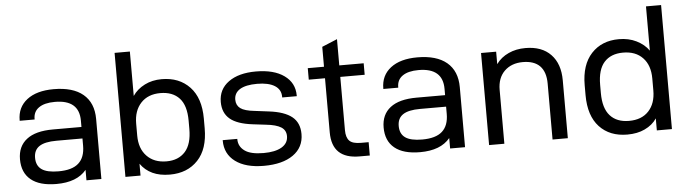

<svg xmlns="http://www.w3.org/2000/svg" viewBox="-45 -873 3813 1064"><g transform="rotate(-5 1861.5 -340.5)"><path d="M424.8 -471.7Q481.9 -423.8 481.9 -334V0H398.9V-58.1Q346.2 5.9 231.9 5.9Q138.7 5.9 90.3 -33.7Q42 -73.2 42 -147.9Q42 -219.7 91.8 -258.3Q141.1 -296.9 237.8 -296.9H397V-332Q397 -448.2 262.2 -448.2Q203.6 -448.2 172.4 -425.8Q142.1 -404.3 142.1 -363.8V-360.8H59.1V-363.8Q59.1 -436 112.8 -477.5Q166.5 -519 261.2 -519Q368.2 -519 424.8 -471.7ZM360.8 -95.2Q397 -127.4 397 -192.9V-232.9H252Q187.5 -232.9 156.7 -212.4Q126 -191.9 126 -148.9Q126 -105 155.8 -84Q185.5 -63 249 -63Q325.2 -63 360.8 -95.2Z M766.6 -9.8Q725.1 -29.3 699.7 -65.9V0H615.7V-689.9H700.7V-442.9Q724.6 -479 768.1 -501Q809.6 -522 862.8 -522Q960 -522 1018.6 -460Q1076.7 -398.4 1076.7 -284.2V-230Q1076.7 -114.7 1018.6 -53.2Q960 8.8 862.8 8.8Q806.6 8.8 766.6 -9.8ZM954.6 -107.9Q991.7 -149.4 991.7 -233.9V-279.8Q991.7 -364.3 954.6 -404.8Q917 -445.8 848.6 -445.8Q779.8 -445.8 740.2 -403.3Q700.7 -360.8 700.7 -289.1V-222.2Q700.7 -150.4 740.7 -108.4Q781.2 -65.9 850.6 -65.9Q917 -65.9 954.6 -107.9Z M1170.4 -152.8V-155.8H1251.5V-153.8Q1251.5 -113.3 1285.6 -88.9Q1318.8 -64.9 1390.6 -64.9Q1454.6 -64.9 1490.7 -85.9Q1527.3 -107.4 1527.3 -147Q1527.3 -179.7 1501 -196.8Q1473.1 -214.4 1416.5 -220.2L1343.3 -229Q1257.8 -239.3 1218.3 -272.5Q1178.2 -306.2 1178.2 -367.2Q1178.2 -438 1234.4 -478.5Q1290.5 -519 1386.2 -519Q1486.3 -519 1543.5 -478Q1600.6 -437 1600.6 -367.2V-362.8H1519.5V-366.2Q1519.5 -407.2 1484.9 -428.7Q1450.2 -450.2 1387.2 -450.2Q1324.2 -450.2 1291.5 -430.2Q1259.3 -410.2 1259.3 -373Q1259.3 -341.8 1282.2 -324.7Q1305.2 -307.6 1361.3 -301.8L1439.5 -292Q1524.9 -281.7 1566.9 -248Q1608.4 -214.4 1608.4 -151.9Q1608.4 -77.6 1548.8 -35.6Q1489.7 5.9 1386.2 5.9Q1284.7 5.9 1227.5 -36.6Q1170.4 -79.1 1170.4 -152.8Z M1850.1 -448.2V-151.9Q1850.1 -110.4 1869.1 -91.8Q1887.2 -74.2 1932.1 -74.2H1975.1V0H1918Q1765.1 0 1765.1 -147V-448.2H1674.8V-512.2H1765.1V-623L1850.1 -658.2V-512.2H1985.8V-448.2Z M2447.8 -471.7Q2504.9 -423.8 2504.9 -334V0H2421.9V-58.1Q2369.1 5.9 2254.9 5.9Q2161.6 5.9 2113.3 -33.7Q2064.9 -73.2 2064.9 -147.9Q2064.9 -219.7 2114.7 -258.3Q2164.1 -296.9 2260.7 -296.9H2419.9V-332Q2419.9 -448.2 2285.2 -448.2Q2226.6 -448.2 2195.3 -425.8Q2165 -404.3 2165 -363.8V-360.8H2082V-363.8Q2082 -436 2135.7 -477.5Q2189.5 -519 2284.2 -519Q2391.1 -519 2447.8 -471.7ZM2383.8 -95.2Q2419.9 -127.4 2419.9 -192.9V-232.9H2274.9Q2210.4 -232.9 2179.7 -212.4Q2148.9 -191.9 2148.9 -148.9Q2148.9 -105 2178.7 -84Q2208.5 -63 2272 -63Q2348.1 -63 2383.8 -95.2Z M2638.7 -512.2H2722.7V-442.9Q2749 -479.5 2792 -499Q2833.5 -518.1 2885.7 -518.1Q2977.1 -518.1 3026.9 -465.8Q3076.7 -414.1 3076.7 -321.8V0H2991.7V-311Q2991.7 -376 2959.5 -409.2Q2927.2 -441.9 2864.7 -441.9Q2801.3 -441.9 2762.2 -403.8Q2723.6 -365.7 2723.6 -299.8V0H2638.7Z M3195.3 -229V-284.2Q3195.3 -397.9 3252.9 -460Q3310.5 -522 3405.8 -522Q3460.4 -522 3502.9 -501Q3547.4 -479 3571.8 -443.8V-689.9H3655.8V0H3571.8V-66.9Q3548.3 -31.2 3504.4 -10.7Q3463.4 8.8 3407.7 8.8Q3309.6 8.8 3252.4 -52.7Q3195.3 -114.3 3195.3 -229ZM3571.8 -222.2V-289.1Q3571.8 -362.3 3532.2 -403.8Q3492.7 -445.8 3422.4 -445.8Q3354.5 -445.8 3317.4 -404.3Q3280.8 -363.3 3280.8 -278.8V-232.9Q3280.8 -148.9 3317.9 -107.4Q3355 -65.9 3423.3 -65.9Q3493.7 -65.9 3532.7 -107.9Q3571.8 -149.9 3571.8 -222.2Z"/></g></svg>

Font: D-DIN Exp
Style: Regular
Weight: 400
Width: 7
Designer: Charles Nix
Foundry: Datto Inc.
Version: Version 1.00